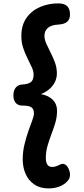

<svg xmlns="http://www.w3.org/2000/svg" viewBox="-20 -909 484 1112"><path d="M318.9 -889.3Q353.3 -889.1 369.4 -872.9Q385.4 -856.8 385.4 -825Q385.4 -797.1 368.6 -782.8Q351.8 -768.4 317.7 -766.7Q275.7 -764.4 256.6 -746.9Q237.4 -729.3 237.4 -702Q237.4 -680.1 248.4 -655.6Q259.4 -631.1 273.4 -603.8Q287.4 -576.6 298.4 -546.7Q309.4 -516.9 309.4 -483.1Q309.4 -458.2 298.7 -435.5Q287.9 -412.8 267.7 -394.4Q247.4 -376 217.2 -364.1Q261.3 -355.8 285.9 -330.7Q310.4 -305.7 310.4 -268.1Q310.4 -231.4 300.4 -198Q290.4 -164.6 277.9 -132Q265.4 -99.4 255.4 -65.1Q245.4 -30.8 245.4 9Q245.4 27.2 253.3 42.6Q261.2 57.9 283.1 57.9Q290.6 57.9 300.8 55.3Q311 52.7 326.4 44.8Q340.9 36.9 352.2 41.4Q363.6 45.9 370.9 56.9Q378.3 68 381.9 80.6Q385.6 93.2 385.6 102.3Q385.6 118.9 377.4 131.1Q369.2 143.2 359.1 151.3Q340 166.7 314.8 174.5Q289.6 182.3 261 182.3Q213 182.3 179.3 159.7Q145.6 137.1 128.6 98.8Q111.6 60.4 111.6 15Q111.6 -30 121.6 -71.8Q131.6 -113.7 144.1 -149.1Q156.6 -184.4 166.6 -211.1Q176.6 -237.8 176.6 -252Q176.6 -277.2 162 -287.4Q147.4 -297.6 108.1 -297.6Q84.2 -297.6 70.9 -313.4Q57.6 -329.3 57.6 -356Q57.6 -385.6 71.6 -402.1Q85.7 -418.7 110.1 -419.7Q144.7 -421.7 159.6 -434.1Q174.6 -446.4 174.6 -478Q174.6 -496.1 164.1 -519.5Q153.6 -542.9 139.1 -571.4Q124.6 -600 114.1 -632.1Q103.6 -664.2 103.6 -699Q103.6 -763.8 133.7 -805.9Q163.9 -848.1 213.1 -868.9Q262.2 -889.8 318.9 -889.3Z"/></svg>

Font: Playpen Sans Deva
Style: Regular
Weight: 400
Designer: Pooja Saxena, Gunjan Panchal, Laura Meseguer, Veronika Burian, José Scaglione
Foundry: TypeTogether
Version: Version 2.000